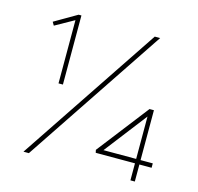

<svg xmlns="http://www.w3.org/2000/svg" viewBox="-103 -817 957 926"><g transform="rotate(15 375.5 -353.5)"><path d="M170 -681H176L76 -625L66 -642L178 -707H192V-362H181H170ZM560 -700H587L119 0H92ZM709 -107V-85H643V-107ZM449 -107H638L626 -96V-335L634 -329L452 -93ZM626 0V-91L635 -85H430L427 -99L626 -356H648V0Z"/></g></svg>

Font: Easer Grotesk Variable
Style: Regular
Weight: 400
Designer: Boardeaser, Bonnie Shaver-Troup, Thomas Jockin
Foundry: Lexend
Version: Version 1.001;Glyphs 3.1.2 (3151)